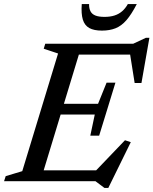

<svg xmlns="http://www.w3.org/2000/svg" viewBox="-41 -891 754 944"><path d="M244.5 -628 174 -651.5 181.5 -676H363L157.5 0H-21L-13 -25L68.5 -49.5ZM596 -640.5 617 -622.5H287.5L305 -676H614L676 -705H693.5L654.5 -483H621ZM472.5 33 428.5 0H98L115.5 -53.5H462.5L415 -36L573.5 -201.5L602 -192L491.5 33ZM446.5 -224H403L425 -328H198.5L214.5 -380.5H441L483 -484.5H526.5L486.5 -354ZM473 -808Q500.5 -808 521.8 -814.8Q543 -821.5 559.2 -835.5Q575.5 -849.5 587.5 -871H631.5Q605.5 -820.5 580.8 -792Q556 -763.5 527 -752Q498 -740.5 460 -740.5Q421 -740.5 398 -753.2Q375 -766 366.2 -794.8Q357.5 -823.5 361 -871H397Q396.5 -850 403.8 -835.8Q411 -821.5 427.8 -814.8Q444.5 -808 473 -808Z"/></svg>

Font: Newsreader 16pt 16pt Medium
Style: Italic
Weight: 500
Italic angle: -17°
Version: Version 1.003